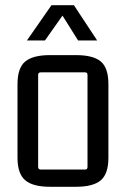

<svg xmlns="http://www.w3.org/2000/svg" viewBox="-20 -708 482 735"><path d="M306 -431H136Q126 -431 126 -421V-69Q126 -59 136 -59H306Q315 -59 315 -69V-421Q315 -431 306 -431ZM47 -104V-386Q47 -448 76.5 -472.5Q106 -497 171 -497H271Q337 -497 366 -472.5Q395 -448 395 -386V-104Q395 -43 366 -18Q337 7 271 7H171Q106 7 76.5 -18Q47 -43 47 -104ZM263 -688 352 -553H279L215 -655H224L152 -553H83L177 -688Z"/></svg>

Font: Gemunu Libre ExtraLight
Style: Regular
Weight: 400
Version: Version 1.100